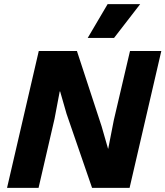

<svg xmlns="http://www.w3.org/2000/svg" viewBox="-20 -906 798 926"><path d="M14 0 167 -660H351L470 -297L501 -189H502L529 -327L607 -660H758L605 0H424L301 -357L270 -465H268L243 -333L166 0ZM499 -886H656L530 -723H403Z"/></svg>

Font: Work Sans
Style: Bold Italic
Weight: 700
Italic angle: -13°
Designer: Wei Huang
Foundry: Wei Huang
Version: Version 2.010; ttfautohint (v1.8.3)